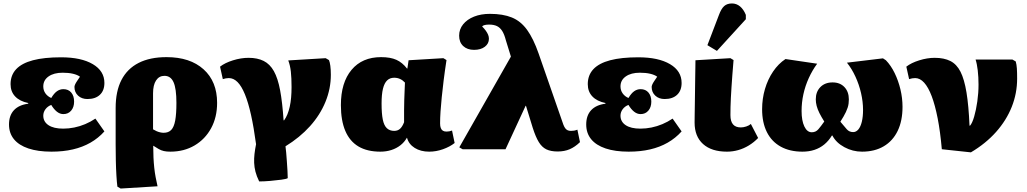

<svg xmlns="http://www.w3.org/2000/svg" viewBox="-20 -862 5932 1109"><path d="M277 14Q199 14 144 -4.5Q89 -23 60.5 -58Q32 -93 32 -143Q32 -195 60.5 -225.5Q89 -256 143 -263V-267Q94 -277 67.5 -305Q41 -333 41 -376Q41 -428 73.5 -462.5Q106 -497 170.5 -514Q235 -531 333 -531Q449 -531 516 -491.5Q583 -452 583 -383Q583 -339 557 -314.5Q531 -290 485 -290Q452 -290 431 -309.5Q410 -329 410 -360Q410 -365 413.5 -373.5Q417 -382 424.5 -393Q432 -404 442 -419Q427 -430 401.5 -436Q376 -442 342 -442Q291 -442 260.5 -420.5Q230 -399 230 -363Q230 -340 242.5 -322.5Q255 -305 276 -296Q292 -323 309 -335Q326 -347 346 -347Q375 -347 391.5 -327.5Q408 -308 408 -275Q408 -243 391 -223Q374 -203 346 -203Q326 -203 308.5 -217Q291 -231 276 -256Q255 -248 242.5 -231Q230 -214 230 -194Q230 -159 260 -139Q290 -119 345 -119Q377 -119 409 -125.5Q441 -132 472 -145Q503 -158 531 -177L583 -103Q548 -64 502.5 -38Q457 -12 401 1Q345 14 277 14Z M677 227 658 216Q655 193 652.5 153Q650 113 649 65Q648 17 648 -28V-238Q648 -335 681.5 -400Q715 -465 780.5 -498.5Q846 -532 942 -532Q1078 -532 1156 -461.5Q1234 -391 1234 -268Q1234 -185 1199.5 -121.5Q1165 -58 1104 -22Q1043 14 964 14Q942 14 926.5 10.5Q911 7 897 -1Q883 -9 866 -20H865Q865 17 866.5 48Q868 79 871 107Q874 135 879 161.5Q884 188 890 214ZM925 -95Q953 -95 969 -111.5Q985 -128 992 -166Q999 -204 999 -268Q999 -350 982.5 -387Q966 -424 930 -424Q899 -424 881.5 -397.5Q864 -371 864 -323V-115Q874 -109 884 -104.5Q894 -100 905 -97.5Q916 -95 925 -95Z M1477 186Q1462 155 1455.5 129.5Q1449 104 1448 78.5Q1447 53 1450 27Q1453 1 1459 -29Q1446 -126 1430 -198Q1414 -270 1394.5 -317.5Q1375 -365 1352 -388Q1329 -411 1302 -411Q1285 -411 1267 -405L1251 -477Q1279 -499 1325.5 -513.5Q1372 -528 1416 -528Q1467 -528 1503 -510Q1539 -492 1562 -451Q1585 -410 1598 -340.5Q1611 -271 1618 -167H1621Q1632 -182 1640 -201.5Q1648 -221 1653.5 -245.5Q1659 -270 1661.5 -298.5Q1664 -327 1664 -359Q1664 -412 1660 -448Q1656 -484 1645 -513L1861 -526L1880 -515Q1885 -504 1888 -482Q1891 -460 1891 -430Q1891 -350 1860 -274Q1829 -198 1770.5 -133Q1712 -68 1629 -17Q1631 -4 1633 19.5Q1635 43 1637 71Q1639 99 1640.5 124.5Q1642 150 1642 167Q1634 172 1604.5 176Q1575 180 1540 183Q1505 186 1477 186Z M2177 14Q2101 14 2050.5 -16Q2000 -46 1974.5 -106Q1949 -166 1949 -255Q1949 -385 2010.5 -458.5Q2072 -532 2181 -532Q2235 -532 2269.5 -516.5Q2304 -501 2331 -466H2333L2340 -514L2541 -526L2559 -515Q2549 -450 2542.5 -397.5Q2536 -345 2531.5 -300Q2527 -255 2524.5 -218Q2522 -181 2522 -149Q2522 -133 2526 -122.5Q2530 -112 2538 -107Q2546 -102 2559 -102Q2568 -102 2575.5 -103.5Q2583 -105 2591 -108L2606 -36Q2578 -14 2538.5 0Q2499 14 2459 14Q2410 14 2375.5 -7.5Q2341 -29 2331 -66H2330Q2316 -41 2293 -23Q2270 -5 2240.5 4.5Q2211 14 2177 14ZM2257 -106Q2277 -106 2290.5 -118Q2304 -130 2314 -156Q2314 -194 2314 -225.5Q2314 -257 2315 -284Q2316 -311 2317 -336.5Q2318 -362 2319 -385Q2306 -399 2290.5 -406Q2275 -413 2257 -413Q2232 -413 2216 -397.5Q2200 -382 2192 -349.5Q2184 -317 2184 -264Q2184 -206 2191 -171.5Q2198 -137 2214.5 -121.5Q2231 -106 2257 -106Z M3315 -113 3330 -41Q3301 -13 3270.5 0Q3240 13 3201 13Q3161 13 3135.5 0.5Q3110 -12 3092 -41.5Q3074 -71 3057 -124L3018 -251H3016L2900 0H2652L2633 -11L2931 -535L2902 -629Q2893 -664 2880.5 -683.5Q2868 -703 2850 -711.5Q2832 -720 2805 -720Q2791 -720 2780 -717.5Q2769 -715 2765 -709Q2778 -696 2786.5 -684Q2795 -672 2799.5 -661Q2804 -650 2804 -638Q2804 -610 2780.5 -592Q2757 -574 2718 -574Q2679 -574 2655.5 -596Q2632 -618 2632 -656Q2632 -693 2655 -721.5Q2678 -750 2718 -766Q2758 -782 2810 -782Q2885 -782 2936.5 -761Q2988 -740 3024.5 -689.5Q3061 -639 3091 -553L3234 -142Q3239 -129 3245 -121Q3251 -113 3259 -109.5Q3267 -106 3278 -106Q3288 -106 3296.5 -107.5Q3305 -109 3315 -113Z M3611 14Q3533 14 3478 -4.5Q3423 -23 3394.5 -58Q3366 -93 3366 -143Q3366 -195 3394.5 -225.5Q3423 -256 3477 -263V-267Q3428 -277 3401.5 -305Q3375 -333 3375 -376Q3375 -428 3407.5 -462.5Q3440 -497 3504.5 -514Q3569 -531 3667 -531Q3783 -531 3850 -491.5Q3917 -452 3917 -383Q3917 -339 3891 -314.5Q3865 -290 3819 -290Q3786 -290 3765 -309.5Q3744 -329 3744 -360Q3744 -365 3747.5 -373.5Q3751 -382 3758.5 -393Q3766 -404 3776 -419Q3761 -430 3735.5 -436Q3710 -442 3676 -442Q3625 -442 3594.5 -420.5Q3564 -399 3564 -363Q3564 -340 3576.5 -322.5Q3589 -305 3610 -296Q3626 -323 3643 -335Q3660 -347 3680 -347Q3709 -347 3725.5 -327.5Q3742 -308 3742 -275Q3742 -243 3725 -223Q3708 -203 3680 -203Q3660 -203 3642.5 -217Q3625 -231 3610 -256Q3589 -248 3576.5 -231Q3564 -214 3564 -194Q3564 -159 3594 -139Q3624 -119 3679 -119Q3711 -119 3743 -125.5Q3775 -132 3806 -145Q3837 -158 3865 -177L3917 -103Q3882 -64 3836.5 -38Q3791 -12 3735 1Q3679 14 3611 14Z M4179 14Q4090 14 4041 -30Q3992 -74 3992 -154Q3992 -171 3992.5 -199.5Q3993 -228 3993.5 -264.5Q3994 -301 3994.5 -339Q3995 -377 3995.5 -412.5Q3996 -448 3996.5 -475Q3997 -502 3997 -514L4199 -526L4217 -515Q4213 -467 4210 -427.5Q4207 -388 4205 -356Q4203 -324 4201.5 -296Q4200 -268 4199.5 -244Q4199 -220 4199 -197Q4199 -161 4214 -143.5Q4229 -126 4259 -126Q4274 -126 4290.5 -131.5Q4307 -137 4317 -146L4359 -65Q4335 -40 4305.5 -22Q4276 -4 4244 5Q4212 14 4179 14ZM4121 -568 4066 -601 4132 -774Q4146 -812 4163 -827Q4180 -842 4208 -842Q4234 -842 4254.5 -825Q4275 -808 4288 -776V-751Z M4615 14Q4542 14 4489.5 -15Q4437 -44 4409.5 -99Q4382 -154 4382 -231Q4382 -292 4398.5 -348Q4415 -404 4445.5 -449Q4476 -494 4517 -521L4700 -494Q4672 -456 4651.5 -411Q4631 -366 4620.5 -318Q4610 -270 4610 -221Q4610 -165 4626 -131.5Q4642 -98 4669 -98Q4692 -98 4707 -115.5Q4722 -133 4741 -160Q4724 -187 4713 -209Q4702 -231 4697 -250.5Q4692 -270 4692 -288Q4692 -332 4718.5 -359Q4745 -386 4789 -386Q4832 -386 4857.5 -359Q4883 -332 4883 -288Q4883 -276 4881.5 -264Q4880 -252 4876 -240Q4872 -228 4866 -215Q4860 -202 4852 -188.5Q4844 -175 4834 -159Q4856 -133 4870.5 -116Q4885 -99 4908 -99Q4925 -99 4938 -114.5Q4951 -130 4958 -159Q4965 -188 4965 -227Q4965 -274 4953.5 -324Q4942 -374 4921 -419.5Q4900 -465 4872 -500L5080 -525L5097 -514Q5126 -484 5147.5 -440Q5169 -396 5181 -345.5Q5193 -295 5193 -245Q5193 -164 5165 -106Q5137 -48 5084.5 -17Q5032 14 4959 14Q4905 14 4857 -12Q4809 -38 4788 -79H4785Q4766 -48 4741 -27.5Q4716 -7 4684.5 3.5Q4653 14 4615 14Z M5588 18 5420 0Q5411 -102 5396 -178.5Q5381 -255 5361.5 -306.5Q5342 -358 5318 -384.5Q5294 -411 5266 -411Q5249 -411 5231 -405L5215 -477Q5243 -499 5289.5 -513.5Q5336 -528 5379 -528Q5433 -528 5469.5 -509.5Q5506 -491 5528 -447.5Q5550 -404 5562.5 -328Q5575 -252 5580 -136H5583Q5596 -151 5607 -189Q5618 -227 5625 -276Q5632 -325 5632 -373Q5632 -417 5627.5 -455.5Q5623 -494 5615 -518H5828L5847 -507Q5852 -489 5853.5 -466.5Q5855 -444 5855 -408Q5855 -323 5824 -245Q5793 -167 5733.5 -100Q5674 -33 5588 18Z"/></svg>

Font: Literata 18pt Black
Style: Regular
Weight: 900
Designer: Latin by Veronika Burian and Jose Scaglione. Greek by Irene Vlachou. Cyrillic by Vera Evstafieva.
Foundry: TypeTogether
Version: Version 3.103;gftools[0.9.29]